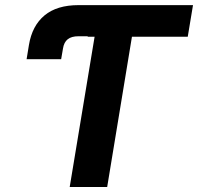

<svg xmlns="http://www.w3.org/2000/svg" viewBox="-20 -748 792 768"><path d="M86.4 -511.2 95.7 -567.9Q108.4 -645 158 -686.3Q207.5 -727.5 294.4 -727.5H352.1L331.1 -603H293.9Q266.1 -603 251 -591.1Q235.8 -579.1 231.9 -553.7L224.6 -511.2ZM330.6 -601.1 352.1 -727.5H752L731 -601.1H507.8L408.7 0H258.8L358.4 -601.1Z"/></svg>

Font: Inter 24pt
Style: Bold Italic
Weight: 700
Italic angle: -9.3988°
Version: Version 4.001;git-66647c0bb